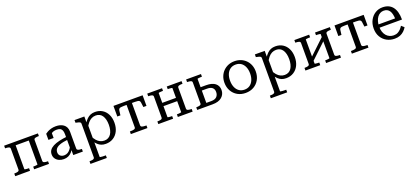

<svg xmlns="http://www.w3.org/2000/svg" viewBox="47 -1654 6524 3012"><g transform="rotate(-20 3309.0 -148.0)"><path d="M121 -80V-429Q121 -451 98 -458Q75 -465 40 -465H38V-509H210V-54Q210 -51 222 -48.5Q234 -46 251 -45Q268 -44 282 -44H285V0H38V-44H40Q75 -44 98 -51Q121 -58 121 -80ZM429 -54V-509H602V-465H600Q564 -465 541 -458Q518 -451 518 -429V-80Q518 -58 541 -51Q564 -44 600 -44H602V0H354V-44H356Q370 -44 387 -45Q404 -46 416.5 -48.5Q429 -51 429 -54ZM185 -453V-509H476V-453Z M1024 -308V-259Q974 -254 934.5 -246Q895 -238 866.5 -227Q838 -216 820 -201Q802 -186 793 -167Q784 -148 784 -125Q784 -100 795 -82Q806 -64 826 -54Q846 -44 872 -44Q907 -44 934.5 -60.5Q962 -77 983.5 -108Q1005 -139 1021 -180L1022 -113Q1007 -76 982 -48Q957 -20 923.5 -5Q890 10 848 10Q805 10 769.5 -6Q734 -22 712.5 -52.5Q691 -83 691 -124Q691 -165 712.5 -195.5Q734 -226 776 -248Q818 -270 880 -284.5Q942 -299 1024 -308ZM1007 0V-106L997 -109V-351Q997 -393 985.5 -418Q974 -443 951.5 -453Q929 -463 897 -463Q848 -463 816.5 -443Q785 -423 765 -396Q764 -408 767 -418Q770 -428 776 -436.5Q782 -445 790.5 -450.5Q799 -456 809 -460V-357H722V-459Q737 -471 762.5 -485Q788 -499 824 -509Q860 -519 903 -519Q939 -519 971 -510.5Q1003 -502 1029 -483.5Q1055 -465 1070 -434.5Q1085 -404 1085 -360V-80Q1085 -66 1096 -58Q1107 -50 1125 -47Q1143 -44 1167 -44V0Z M1486 223H1213V179H1215Q1239 179 1257.5 176Q1276 173 1286.5 165Q1297 157 1297 143V-417Q1297 -432 1289 -439.5Q1281 -447 1264.5 -452Q1248 -457 1223 -462L1213 -464V-509H1377V-383L1386 -372V169Q1386 172 1399 174.5Q1412 177 1428.5 178Q1445 179 1458 179H1486ZM1549 10Q1508 10 1476.5 -2Q1445 -14 1418.5 -38.5Q1392 -63 1366 -101L1368 -184Q1391 -138 1417.5 -107.5Q1444 -77 1476 -61.5Q1508 -46 1545 -46Q1582 -46 1610 -61Q1638 -76 1656.5 -104Q1675 -132 1684.5 -171Q1694 -210 1694 -257Q1694 -305 1684.5 -342.5Q1675 -380 1657 -407.5Q1639 -435 1612 -449Q1585 -463 1550 -463Q1510 -463 1477.5 -446.5Q1445 -430 1418 -397Q1391 -364 1368 -317L1366 -397Q1394 -439 1421 -465.5Q1448 -492 1481 -505.5Q1514 -519 1556 -519Q1626 -519 1678 -486.5Q1730 -454 1759 -395Q1788 -336 1788 -257Q1788 -178 1758.5 -118Q1729 -58 1675 -24Q1621 10 1549 10Z M2106 -453V-509H2350V-332H2298L2288 -410Q2286 -428 2276.5 -437.5Q2267 -447 2248.5 -450Q2230 -453 2199 -453ZM2107 -453H2014Q1984 -453 1965 -450Q1946 -447 1936.5 -437.5Q1927 -428 1925 -410L1915 -332H1863V-509H2107ZM2151 -80Q2151 -58 2174 -51Q2197 -44 2233 -44H2245V0H1968V-44H1980Q2016 -44 2039 -51Q2062 -58 2062 -80V-509H2151Z M2510 -80V-429Q2510 -451 2487 -458Q2464 -465 2429 -465H2427V-509H2674V-465H2671Q2657 -465 2640 -464Q2623 -463 2611 -461Q2599 -459 2599 -455V-54Q2599 -51 2611 -48.5Q2623 -46 2640 -45Q2657 -44 2671 -44H2674V0H2427V-44H2429Q2464 -44 2487 -51Q2510 -58 2510 -80ZM2828 -54V-455Q2828 -459 2815.5 -461Q2803 -463 2786 -464Q2769 -465 2755 -465H2753V-509H3000V-465H2998Q2962 -465 2939.5 -458Q2917 -451 2917 -429V-80Q2917 -58 2939.5 -51Q2962 -44 2998 -44H3000V0H2753V-44H2755Q2769 -44 2786 -45Q2803 -46 2815.5 -48.5Q2828 -51 2828 -54ZM2574 -237V-292H2865V-237Z M3248 -55H3332Q3393 -55 3422.5 -85Q3452 -115 3452 -164Q3452 -210 3423.5 -235.5Q3395 -261 3337 -261H3229V-317H3339Q3440 -317 3491 -276Q3542 -235 3542 -165Q3542 -93 3488.5 -46.5Q3435 0 3334 0H3076V-44H3078Q3113 -44 3136 -51Q3159 -58 3159 -80V-429Q3159 -451 3136 -458Q3113 -465 3078 -465H3076V-509H3324V-465H3320Q3306 -465 3289 -464Q3272 -463 3260 -461Q3248 -459 3248 -455Z M4146 -254Q4146 -177 4112.5 -117Q4079 -57 4020 -23.5Q3961 10 3885 10Q3809 10 3750 -23.5Q3691 -57 3657 -117Q3623 -177 3623 -254Q3623 -312 3642.5 -360.5Q3662 -409 3697.5 -444.5Q3733 -480 3780.5 -499.5Q3828 -519 3885 -519Q3942 -519 3989.5 -499.5Q4037 -480 4072.5 -444.5Q4108 -409 4127 -360.5Q4146 -312 4146 -254ZM3717 -254Q3717 -192 3737.5 -144.5Q3758 -97 3795.5 -71Q3833 -45 3885 -45Q3937 -45 3974 -71Q4011 -97 4031.5 -144.5Q4052 -192 4052 -254Q4052 -318 4031.5 -365Q4011 -412 3974 -437.5Q3937 -463 3885 -463Q3833 -463 3795.5 -437.5Q3758 -412 3737.5 -365Q3717 -318 3717 -254Z M4497 223H4224V179H4226Q4250 179 4268.5 176Q4287 173 4297.5 165Q4308 157 4308 143V-417Q4308 -432 4300 -439.5Q4292 -447 4275.5 -452Q4259 -457 4234 -462L4224 -464V-509H4388V-383L4397 -372V169Q4397 172 4410 174.5Q4423 177 4439.5 178Q4456 179 4469 179H4497ZM4560 10Q4519 10 4487.5 -2Q4456 -14 4429.5 -38.5Q4403 -63 4377 -101L4379 -184Q4402 -138 4428.5 -107.5Q4455 -77 4487 -61.5Q4519 -46 4556 -46Q4593 -46 4621 -61Q4649 -76 4667.5 -104Q4686 -132 4695.5 -171Q4705 -210 4705 -257Q4705 -305 4695.5 -342.5Q4686 -380 4668 -407.5Q4650 -435 4623 -449Q4596 -463 4561 -463Q4521 -463 4488.5 -446.5Q4456 -430 4429 -397Q4402 -364 4379 -317L4377 -397Q4405 -439 4432 -465.5Q4459 -492 4492 -505.5Q4525 -519 4567 -519Q4637 -519 4689 -486.5Q4741 -454 4770 -395Q4799 -336 4799 -257Q4799 -178 4769.5 -118Q4740 -58 4686 -24Q4632 10 4560 10Z M4966 -80V-429Q4966 -451 4943 -458Q4920 -465 4885 -465H4883V-509H5130V-465H5127Q5113 -465 5096 -464Q5079 -463 5067 -461Q5055 -459 5055 -455V-54Q5055 -51 5067 -48.5Q5079 -46 5096 -45Q5113 -44 5127 -44H5130V0H4883V-44H4885Q4920 -44 4943 -51Q4966 -58 4966 -80ZM5303 -54V-455Q5303 -459 5290.5 -461Q5278 -463 5261 -464Q5244 -465 5230 -465H5228V-509H5476V-465H5474Q5438 -465 5415 -458Q5392 -451 5392 -429V-80Q5392 -58 5415 -51Q5438 -44 5474 -44H5476V0H5228V-44H5230Q5244 -44 5261 -45Q5278 -46 5290.5 -48.5Q5303 -51 5303 -54ZM5034 -80 4998 -117 5324 -426 5360 -389Z M5796 -453V-509H6040V-332H5988L5978 -410Q5976 -428 5966.5 -437.5Q5957 -447 5938.5 -450Q5920 -453 5889 -453ZM5797 -453H5704Q5674 -453 5655 -450Q5636 -447 5626.5 -437.5Q5617 -428 5615 -410L5605 -332H5553V-509H5797ZM5841 -80Q5841 -58 5864 -51Q5887 -44 5923 -44H5935V0H5658V-44H5670Q5706 -44 5729 -51Q5752 -58 5752 -80V-509H5841Z M6205 -250Q6205 -202 6218 -163.5Q6231 -125 6254 -99Q6277 -73 6308 -59Q6339 -45 6375 -45Q6416 -45 6445.5 -61Q6475 -77 6496 -100.5Q6517 -124 6531 -148L6577 -107Q6558 -75 6529.5 -48Q6501 -21 6462.5 -5.5Q6424 10 6373 10Q6300 10 6241.5 -22Q6183 -54 6148.5 -113Q6114 -172 6114 -252Q6114 -331 6146.5 -391Q6179 -451 6233.5 -485Q6288 -519 6355 -519Q6410 -519 6451.5 -501Q6493 -483 6521.5 -447.5Q6550 -412 6565 -358.5Q6580 -305 6580 -234H6187V-288H6513L6485 -267Q6484 -317 6476 -354Q6468 -391 6452 -415Q6436 -439 6412 -451Q6388 -463 6355 -463Q6324 -463 6296.5 -448.5Q6269 -434 6248.5 -406Q6228 -378 6216.5 -339Q6205 -300 6205 -250Z"/></g></svg>

Font: Roboto Serif 28pt
Style: Regular
Weight: 400
Designer: Greg Gazdowicz
Foundry: Commercial Type
Version: Version 1.008